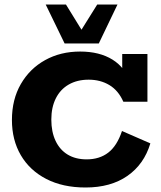

<svg xmlns="http://www.w3.org/2000/svg" viewBox="-20 -823 715 853"><path d="M360 10Q259 10 185.5 -28Q112 -66 72.5 -133.5Q33 -201 33 -290Q33 -381 72.5 -449.5Q112 -518 180.5 -556Q249 -594 336 -594Q422 -594 480 -558Q538 -522 563 -448L523 -474V-583H635V-371H528Q506 -421 466 -445Q426 -469 374 -469Q323 -469 285.5 -447.5Q248 -426 228 -386Q208 -346 208 -292Q208 -237 227 -197Q246 -157 281 -136Q316 -115 365 -115Q422 -115 461 -145Q500 -175 522 -241L648 -186Q620 -93 546 -41.5Q472 10 360 10ZM267 -630 183 -803H273L342 -691L412 -803H502L419 -630Z"/></svg>

Font: Rokkitt SemiBold ExtraBold
Style: Regular
Weight: 800
Version: Version 3.103